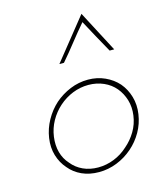

<svg xmlns="http://www.w3.org/2000/svg" viewBox="-103 -733 668 812"><g transform="rotate(-15 231.0 -327.0)"><path d="M63 -188Q57 -147 67.5 -112Q78 -77 101 -51Q123 -24 156 -9Q189 6 231 6Q271 6 309 -9Q347 -24 378 -51Q408 -77 428 -112Q448 -147 454 -188Q460 -228 449.5 -264Q439 -300 416 -327Q393 -353 359 -368.5Q325 -384 285 -384Q244 -384 206.5 -368.5Q169 -353 139 -327Q109 -300 89 -264Q69 -228 63 -188ZM84 -188Q89 -224 106.5 -255.5Q124 -287 151 -311Q178 -335 211.5 -348.5Q245 -362 281 -362Q317 -362 347.5 -348.5Q378 -335 398 -311Q418 -287 427.5 -255.5Q437 -224 432 -188Q427 -151 408.5 -120Q390 -89 363 -66Q336 -41 302 -27.5Q268 -14 232 -14Q196 -14 166.5 -27.5Q137 -41 117 -66Q96 -89 87.5 -120Q79 -151 84 -188ZM331 -660Q295 -615 258.5 -569.5Q222 -524 186 -479H206Q237 -515 266 -552Q295 -589 326 -625Q346 -588 365.5 -552Q385 -516 406 -479H426Q402 -524 378.5 -569.5Q355 -615 331 -660Z"/></g></svg>

Font: Josefin Slab Thin ExtraLight
Style: Italic
Weight: 250
Italic angle: -12°
Version: Version 2.000